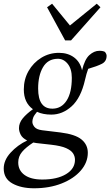

<svg xmlns="http://www.w3.org/2000/svg" viewBox="-45 -771 593 1032"><path d="M239 -187Q286 -188 313.5 -231Q341 -274 341 -353Q341 -401 318.5 -428.5Q296 -456 264 -455Q212 -454 186 -409.5Q160 -365 160 -295Q160 -185 239 -187ZM83 -290Q83 -345 108.5 -389.5Q134 -434 177 -460.5Q220 -487 272 -487Q320 -487 353 -462.5Q386 -438 396 -393Q410 -452 435.5 -475Q461 -498 489 -498Q509 -498 519 -492Q528 -481 528 -471Q528 -441 502.5 -428Q477 -415 429 -401Q424 -388 420 -373.5Q416 -359 412 -342Q390 -245 340.5 -200Q291 -155 231 -155Q186 -155 154 -170Q138 -151 133.5 -139Q129 -127 129 -116Q129 -103 140 -89Q151 -75 181 -71L280 -59Q360 -49 393.5 -21Q427 7 427 50Q427 102 389.5 145.5Q352 189 286.5 215Q221 241 138 241Q68 241 21.5 215Q-25 189 -25 135Q-25 90 12 49.5Q49 9 101 -16Q75 -29 66 -47.5Q57 -66 57 -82Q57 -110 77 -134.5Q97 -159 132 -184Q83 -219 83 -290ZM53 102Q53 145 87 169.5Q121 194 182 194Q262 194 310 165Q358 136 358 88Q358 69 347.5 53Q337 37 310 25Q283 13 231 7L151 -2Q147 -3 142.5 -3.5Q138 -4 134 -5Q94 21 73.5 45.5Q53 70 53 102ZM235 -751 331 -634 475 -751 495 -732 337 -554H305L208 -732Z"/></svg>

Font: Source Serif Pro
Style: Italic
Weight: 400
Italic angle: -12°
Designer: Frank Grießhammer
Foundry: Adobe Systems Incorporated
Version: Version 3.001;hotconv 1.0.111;makeotfexe 2.5.65597